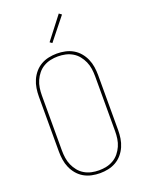

<svg xmlns="http://www.w3.org/2000/svg" viewBox="-176 -1043 853 1133"><g transform="rotate(-20 250.0 -476.5)"><path d="M250 8Q224 8 198 2.5Q172 -3 149.5 -16Q127 -29 110 -49Q93 -69 82.5 -93Q72 -117 68 -143Q64 -169 64 -195V-540Q64 -566 68 -592Q72 -618 82.5 -642Q93 -666 110 -686Q127 -706 149.5 -719Q172 -732 198 -737.5Q224 -743 250 -743Q276 -743 302 -737.5Q328 -732 350.5 -719Q373 -706 390 -686Q407 -666 417.5 -642Q428 -618 432 -592Q436 -566 436 -540V-195Q436 -169 432 -143Q428 -117 417.5 -93Q407 -69 390 -49Q373 -29 350.5 -16Q328 -3 302 2.5Q276 8 250 8ZM250 -10Q274 -10 297 -15Q320 -20 340.5 -32Q361 -44 376 -62.5Q391 -81 400.5 -102.5Q410 -124 413.5 -147.5Q417 -171 417 -195V-540Q417 -564 413.5 -587.5Q410 -611 400.5 -632.5Q391 -654 376 -672.5Q361 -691 340.5 -703Q320 -715 297 -720Q274 -725 250 -725Q226 -725 203 -720Q180 -715 159.5 -703Q139 -691 124 -672.5Q109 -654 99.5 -632.5Q90 -611 86.5 -587.5Q83 -564 83 -540V-195Q83 -171 86.5 -147.5Q90 -124 99.5 -102.5Q109 -81 124 -62.5Q139 -44 159.5 -32Q180 -20 203 -15Q226 -10 250 -10ZM247 -810 233 -820 342 -961 358 -949Z"/></g></svg>

Font: Iosevka SS04 Thin
Style: Regular
Weight: 100
Monospace: yes
Designer: Belleve Invis
Foundry: Belleve Invis
Version: Version 19.0.0; ttfautohint (v1.8.4)